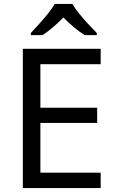

<svg xmlns="http://www.w3.org/2000/svg" viewBox="-20 -964 596 984"><path d="M496 0H97V-714H496V-635H187V-412H478V-334H187V-79H496ZM351 -944Q363 -922 385.5 -894.5Q408 -867 432.5 -840.5Q457 -814 476 -795V-784H414Q388 -800 360 -823.5Q332 -847 305 -874Q278 -847 251 -824Q224 -801 198 -784H138V-795Q157 -815 180.5 -841Q204 -867 226 -894.5Q248 -922 261 -944Z"/></svg>

Font: Noto Sans IKEA
Style: Regular
Weight: 400
Designer: Monotype Design Team
Foundry: Monotype Imaging Inc.
Version: Version 2.001